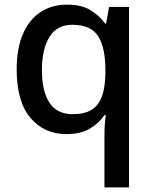

<svg xmlns="http://www.w3.org/2000/svg" viewBox="-20 -569 660 829"><path d="M431 11Q431 -8 432.5 -31Q434 -54 437 -72H431Q408 -38 368.5 -14Q329 10 266 10Q171 10 111.5 -60Q52 -130 52 -269Q52 -361 79.5 -423.5Q107 -486 156 -517.5Q205 -549 269 -549Q332 -549 371 -525Q410 -501 434 -467H438L451 -539H537V240H431ZM294 -76Q345 -76 375.5 -95Q406 -114 420 -152.5Q434 -191 435 -249V-267Q435 -363 404 -412.5Q373 -462 292 -462Q226 -462 193.5 -409.5Q161 -357 161 -266Q161 -175 193.5 -125.5Q226 -76 294 -76Z"/></svg>

Font: Noto Sans Hebrew Medium
Style: Regular
Weight: 500
Designer: Monotype Design Team
Foundry: Monotype Imaging Inc.
Version: Version 2.003